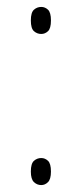

<svg xmlns="http://www.w3.org/2000/svg" viewBox="-20 -529 237 554"><path d="M99 -431Q87 -431 78 -439Q69 -447 69 -470Q69 -493 78 -501Q87 -509 99 -509Q110 -509 118.5 -501Q127 -493 127 -470Q127 -447 118.5 -439Q110 -431 99 -431ZM99 5Q87 5 78 -3.5Q69 -12 69 -34Q69 -57 78 -65Q87 -73 99 -73Q110 -73 118.5 -65Q127 -57 127 -34Q127 -12 118.5 -3.5Q110 5 99 5Z"/></svg>

Font: Noto Serif Ethiopic Condensed Thin
Style: Regular
Weight: 100
Width: 3
Designer: Monotype Design Team
Foundry: Monotype Imaging Inc.
Version: Version 2.102; ttfautohint (v1.8.4.7-5d5b)